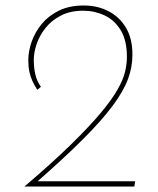

<svg xmlns="http://www.w3.org/2000/svg" viewBox="-20 -679 577 699"><path d="M69 0Q170 -86 237.5 -152Q305 -218 346 -267Q387 -316 408 -353Q429 -390 435.5 -418.5Q442 -447 442 -472Q442 -532 419.5 -569Q397 -606 360.5 -623Q324 -640 283 -640Q236 -640 202 -622.5Q168 -605 146 -577.5Q124 -550 113.5 -519Q103 -488 103 -461Q103 -431 109 -406.5Q115 -382 129 -363L116 -352Q106 -367 98.5 -383Q91 -399 87 -417.5Q83 -436 83 -459Q83 -493 95.5 -528Q108 -563 132.5 -592.5Q157 -622 195 -640.5Q233 -659 285 -659Q335 -659 375.5 -638Q416 -617 439.5 -576.5Q463 -536 462 -477Q462 -434 445.5 -390Q429 -346 389.5 -293Q350 -240 281.5 -171.5Q213 -103 109 -12L105 -19H472L469 0Z"/></svg>

Font: Josefin Sans Thin Thin
Style: Italic
Weight: 250
Italic angle: -7°
Version: Version 2.000